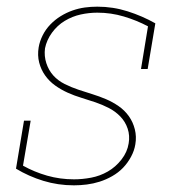

<svg xmlns="http://www.w3.org/2000/svg" viewBox="-20 -548 540 576"><path d="M202 8Q154 8 110 -5.5Q66 -19 28 -42L52 -186H72L49 -51Q83 -32 121.5 -21Q160 -10 202 -10Q227 -10 253.5 -15Q280 -20 303.5 -33.5Q327 -47 344.5 -69.5Q362 -92 366 -118Q370 -141 363 -162Q356 -183 341 -198.5Q326 -214 306.5 -224Q287 -234 266.5 -241Q246 -248 224.5 -254.5Q203 -261 183 -270Q163 -279 145.5 -291.5Q128 -304 115.5 -321.5Q103 -339 97.5 -360.5Q92 -382 96 -406Q99 -424 108 -442Q117 -460 131 -474.5Q145 -489 162 -499.5Q179 -510 197.5 -516.5Q216 -523 234.5 -525.5Q253 -528 272 -528Q319 -528 363 -514Q407 -500 446 -478L423 -341H403L424 -469Q390 -487 351.5 -498.5Q313 -510 272 -510Q247 -510 222 -504.5Q197 -499 174.5 -485.5Q152 -472 136 -450Q120 -428 115 -403Q112 -380 119 -358.5Q126 -337 140 -321.5Q154 -306 174 -296Q194 -286 215 -279Q236 -272 257 -265.5Q278 -259 298 -250.5Q318 -242 336 -229.5Q354 -217 366.5 -199.5Q379 -182 384.5 -160Q390 -138 386 -115Q383 -96 373 -77.5Q363 -59 349 -44.5Q335 -30 316.5 -19.5Q298 -9 279 -3Q260 3 240.5 5.5Q221 8 202 8Z"/></svg>

Font: Iosevka Curly Slab Thin
Style: Italic
Weight: 100
Italic angle: -9°
Monospace: yes
Designer: Belleve Invis
Foundry: Belleve Invis
Version: Version 22.1.2; ttfautohint (v1.8.4)